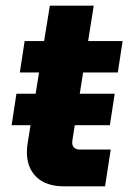

<svg xmlns="http://www.w3.org/2000/svg" viewBox="-20 -658 467 678"><path d="M206 0Q143 0 109 -32.5Q75 -65 75 -121Q75 -138 78 -155L156 -638H311L238 -178Q235 -161 235 -154Q235 -143 242 -136.5Q249 -130 260 -130H371L351 0ZM21 -216 38 -327H385L368 -216ZM50 -402 67 -513H413L396 -402Z"/></svg>

Font: MuseoModerno
Style: Bold Italic
Weight: 700
Italic angle: -9°
Designer: Pablo Cosgaya, Héctor Gatti, Marcela Romero, and the Authors of The MuseoModerno Project.
Foundry: Omnibus-Type Team
Version: Version 1.003